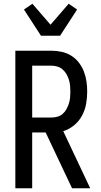

<svg xmlns="http://www.w3.org/2000/svg" viewBox="-20 -1006 540 1026"><path d="M152 0H62V-735H255Q283 -735 310 -729Q337 -723 360.5 -708.5Q384 -694 401 -672Q418 -650 428 -624.5Q438 -599 442 -571.5Q446 -544 446 -516Q446 -483 440 -450Q434 -417 418 -387.5Q402 -358 376 -336.5Q350 -315 318 -305L462 0H365L224 -298H152ZM255 -378Q272 -378 287.5 -382.5Q303 -387 315 -397.5Q327 -408 335 -422.5Q343 -437 348 -452.5Q353 -468 354.5 -484Q356 -500 356 -516Q356 -532 354.5 -548.5Q353 -565 348 -580.5Q343 -596 335 -610Q327 -624 315 -634.5Q303 -645 287.5 -650Q272 -655 255 -655H152V-378ZM199 -815 108 -955 153 -986 250 -874 347 -986 392 -955 301 -815Z"/></svg>

Font: Iosevka Bendy Medium
Style: Regular
Weight: 500
Monospace: yes
Designer: Belleve Invis
Foundry: Belleve Invis
Version: Version 30.1.2